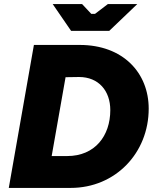

<svg xmlns="http://www.w3.org/2000/svg" viewBox="-20 -920 765 940"><path d="M23 0H326C546 0 708 -172 708 -388C708 -563 583 -700 370 -700H146ZM328 -769H515L652 -900H508L445 -852H427L382 -900H238ZM233 -156 301 -542 367 -543C463 -543 520 -475 520 -381C520 -255 445 -156 309 -156Z"/></svg>

Font: Fixel Display ExtraBold
Style: Italic
Weight: 800
Italic angle: -10°
Designer: AlfaBravo + MacPaw
Foundry: Kyrylo Tkachov, Marchela Mozhyna, Serhii Makarenko, Maria Weinstein, Zakhar Kryvoshyya
Version: Version 1.210;Glyphs 3.2 (3217)